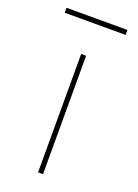

<svg xmlns="http://www.w3.org/2000/svg" viewBox="-133 -743 575 800"><g transform="rotate(20 154.0 -342.5)"><path d="M142 0V-525H164V0ZM19 -663V-685H289V-663Z"/></g></svg>

Font: Lexend Giga Thin
Style: Regular
Weight: 250
Version: Version 1.007